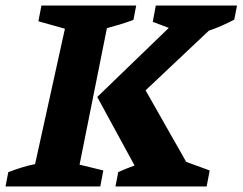

<svg xmlns="http://www.w3.org/2000/svg" viewBox="-48 -675 878 695"><path d="M-28 0 -18 -52Q6 -61 30 -68.5Q54 -76 79 -81L187 -571L91 -598L102 -655H445L435 -603Q408 -593 384.5 -586Q361 -579 339 -573L240 -79L326 -58L315 0ZM370 0 380 -52Q409 -65 439 -76L304 -324L563 -574L505 -596L516 -655H810L800 -604Q753 -579 708 -564L479 -348L626 -89L711 -58L700 0Z"/></svg>

Font: Piazzolla SC
Style: Bold Italic
Weight: 700
Italic angle: -11.3°
Designer: Juan Pablo del Peral
Foundry: Huerta Tipografica
Version: Version 1.330